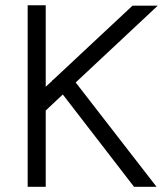

<svg xmlns="http://www.w3.org/2000/svg" viewBox="-20 -722 640 742"><path d="M272.5 -403.3 585 0H498L222.7 -356.9L156.7 -294.9V0H86.9V-319.3L85.9 -320.3L86.9 -321.3V-701.7H156.7V-386.7L181.6 -409.7L181.2 -410.6L187 -415L492.2 -700.2H589.8Z"/></svg>

Font: LilGrotesk
Style: Regular
Weight: 400
Designer: BSozoo
Foundry: BSozoo
Version: Version 1.004;PS 001.004;hotconv 1.0.70;makeotf.lib2.5.58329